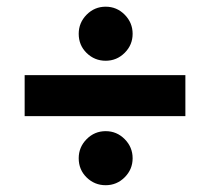

<svg xmlns="http://www.w3.org/2000/svg" viewBox="-20 -541 628 574"><path d="M215.3 -439.9Q215.3 -473.1 239 -497.1Q262.7 -521 295.9 -521Q329.1 -521 352.8 -497.1Q376.5 -473.1 376.5 -439.9Q376.5 -406.7 352.8 -383.1Q329.1 -359.4 295.9 -359.4Q262.7 -359.4 239 -382.6Q215.3 -405.8 215.3 -439.9ZM53.7 -193.8V-316.4H534.2V-193.8ZM215.3 -67.9Q215.3 -101.1 239 -125Q262.7 -148.9 295.9 -148.9Q329.1 -148.9 352.8 -125Q376.5 -101.1 376.5 -67.9Q376.5 -34.7 352.8 -11Q329.1 12.7 295.9 12.7Q262.7 12.7 239 -10.5Q215.3 -33.7 215.3 -67.9Z"/></svg>

Font: Vazirmatn RD UI Black
Style: Regular
Weight: 900
Designer: Saber Rastikerdar
Foundry: Saber Rastikerdar
Version: Version 33.003